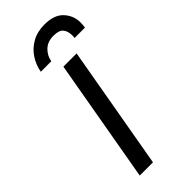

<svg xmlns="http://www.w3.org/2000/svg" viewBox="-293 -979 1026 1026"><g transform="rotate(-45 220.0 -465.5)"><path d="M85 0 208 -700H308L185 0ZM103.5 -766Q111.5 -811 136 -848.2Q160.5 -885.5 200.8 -908.2Q241 -931 296 -931Q369 -931 404.5 -892.5Q440 -854 440 -802Q440 -793 439.2 -784Q438.5 -775 437 -766H358.5Q359.5 -770.5 359.8 -775.2Q360 -780 360 -784Q360 -817 344.2 -835.8Q328.5 -854.5 287 -854.5Q243.5 -854.5 216.5 -829.2Q189.5 -804 182.5 -766Z"/></g></svg>

Font: Overpass Medium
Style: Italic
Weight: 500
Italic angle: -10°
Designer: Delve Withrington, Dave Bailey, Thomas Jockin
Foundry: Delve Fonts LLC
Version: Version 4.000